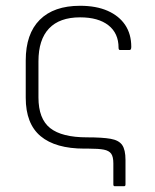

<svg xmlns="http://www.w3.org/2000/svg" viewBox="-20 -514 535 664"><path d="M377 130Q372 130 372 124V51Q372 28 364.5 17.5Q357 7 339 3.5Q321 0 287 0H272Q172 0 120.5 -43Q69 -86 69 -176V-305Q69 -397 117.5 -445.5Q166 -494 257 -494Q313 -494 352.5 -476.5Q392 -459 413 -427.5Q434 -396 434 -352Q434 -341 428 -341H395Q390 -341 390 -349Q390 -399 355 -426.5Q320 -454 257 -454Q186 -454 149.5 -415.5Q113 -377 113 -302V-177Q113 -103 153.5 -71Q194 -39 281 -39Q334 -39 362.5 -34Q391 -29 402.5 -12.5Q414 4 414 39V124Q414 130 409 130Z"/></svg>

Font: Sofia Sans ExtraLight
Style: Regular
Weight: 250
Version: Version 4.100-B